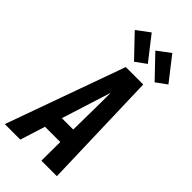

<svg xmlns="http://www.w3.org/2000/svg" viewBox="-321 -1053 1121 1121"><g transform="rotate(45 239.5 -492.5)"><path d="M-21 0 243 -735H387L409 0H281L282 -155H156L107 0ZM190 -260H284L287 -490Q287 -509 287 -528Q287 -547 287 -566Q281 -547 275 -528Q269 -509 263 -490ZM425 -791 297 -925 377 -985 491 -839ZM255 -791 127 -925 207 -985 321 -839Z"/></g></svg>

Font: Iosevka Extrabold
Style: Italic
Weight: 800
Italic angle: -9°
Monospace: yes
Designer: Belleve Invis
Foundry: Belleve Invis
Version: Version 32.5.0; ttfautohint (v1.8.4)